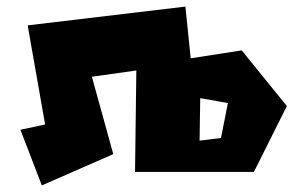

<svg xmlns="http://www.w3.org/2000/svg" viewBox="-20 -563 933 583"><path d="M42 -169 107 0 324 -95 259 -330 394 -349 390 -41H421H593H751L851 -241L714 -410L559 -386L543 -543L64 -486L117 -185ZM586 -136 588 -265 672 -250 651 -144Z"/></svg>

Font: Super Mario
Style: Regular
Weight: 400
Version: Version 1.0